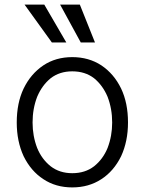

<svg xmlns="http://www.w3.org/2000/svg" viewBox="-20 -804 631 837"><path d="M169 -23Q115 -58 83 -123Q53 -188 53 -270Q53 -355 83 -418Q114 -482 169 -519Q223 -555 295 -555Q367 -555 422 -519Q477 -482 508 -418Q538 -355 538 -270Q538 -188 508 -123Q476 -58 422 -23Q367 13 295 13Q223 13 169 -23ZM390 -79Q429 -110 449 -159Q469 -211 469 -270Q469 -330 449 -382Q428 -432 390 -463Q351 -493 295 -493Q240 -493 201 -463Q163 -432 142 -382Q122 -330 122 -270Q122 -211 142 -159Q162 -110 201 -79Q240 -49 295 -49Q351 -49 390 -79ZM328 -784 394 -619H332L242 -784ZM173 -784 269 -619H206L87 -784Z"/></svg>

Font: Sinter Normal
Style: Regular
Weight: 350
Foundry: Adobe & rsms
Version: Version 1.000